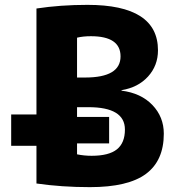

<svg xmlns="http://www.w3.org/2000/svg" viewBox="-20 -760 725 790"><path d="M297 -279H429V-170H297V-125Q326 -119 357 -119Q428 -119 461 -145.5Q494 -172 494 -227Q494 -319 344 -319H297ZM297 -441H330Q476 -441 476 -528Q476 -611 354 -611Q322 -611 297 -605ZM130 -289V-725Q229 -740 340 -740Q630 -740 630 -553Q630 -490 589 -445Q548 -400 480 -389V-387Q560 -377 607 -328Q654 -279 654 -210Q654 -99 580.5 -44.5Q507 10 350 10Q234 10 130 -5V-160H26V-289Z"/></svg>

Font: M PLUS 1p ExtraBold
Style: Regular
Weight: 800
Version: Version 1.062